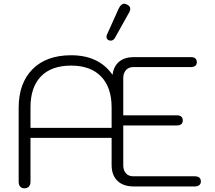

<svg xmlns="http://www.w3.org/2000/svg" viewBox="-20 -1009 1165 1039"><path d="M81 -26V-425Q81 -559 156 -634.5Q231 -710 365 -710Q515 -710 589 -604Q595 -651 625 -675.5Q655 -700 704 -700H1011Q1029 -700 1037 -693Q1045 -686 1045 -672Q1045 -646 1011 -646H701Q676 -646 661.5 -629.5Q647 -613 647 -587V-385H935Q953 -385 961 -378Q969 -371 969 -357Q969 -330 935 -330H647V-114Q647 -87 661.5 -71Q676 -55 701 -55H1033Q1067 -55 1067 -27Q1067 -14 1058 -7Q1049 0 1033 0H704Q647 0 615.5 -30.5Q584 -61 584 -116V-263H145V-26Q145 -9 136.5 0.5Q128 10 112 10Q97 10 89 0.5Q81 -9 81 -26ZM584 -317V-428Q584 -536 527 -595Q470 -654 365 -654Q258 -654 201.5 -595.5Q145 -537 145 -428V-317ZM556 -810Q556 -816 559 -822L622 -962Q635 -989 652 -989Q658 -989 668 -984Q685 -976 685 -961Q685 -953 679 -942L602 -804Q593 -789 579 -789Q575 -789 569 -791Q556 -797 556 -810Z"/></svg>

Font: Kodchasan Light
Style: Regular
Weight: 300
Version: Version 1.000; ttfautohint (v1.6)